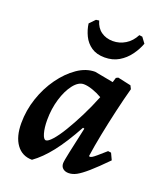

<svg xmlns="http://www.w3.org/2000/svg" viewBox="-131 -777 745 876"><g transform="rotate(20 241.5 -339.0)"><path d="M370 -91Q375 -91 381.5 -94.5Q388 -98 402 -110Q416 -122 441 -144L456 -142L471 -110Q424 -62 393.5 -35.5Q363 -9 343.5 1.5Q324 12 305 12Q288 12 277.5 3Q267 -6 267 -22Q267 -33 277 -79.5Q287 -126 304 -203L297 -205Q251 -121 210.5 -69.5Q170 -18 128 12Q80 12 52.5 -25.5Q25 -63 25 -129Q25 -191 45 -250.5Q65 -310 99.5 -358Q134 -406 176 -435Q218 -464 262 -464L353 -447L360 -470L370 -475L434 -461L442 -445Q427 -390 412.5 -327Q398 -264 386 -203.5Q374 -143 367 -94ZM157 -93Q168 -93 187.5 -115Q207 -137 230 -175Q253 -213 277.5 -261.5Q302 -310 323 -363Q301 -376 276 -384.5Q251 -393 233 -393Q207 -393 183.5 -363Q160 -333 145.5 -285Q131 -237 131 -183Q131 -145 138.5 -119Q146 -93 157 -93ZM289 -623Q321 -623 349 -640Q377 -657 394 -690L409 -688L429 -661Q418 -631 397.5 -603Q377 -575 347.5 -557.5Q318 -540 279 -540Q240 -540 214.5 -557.5Q189 -575 175.5 -603Q162 -631 158 -661L184 -688L199 -690Q208 -657 232 -640Q256 -623 289 -623Z"/></g></svg>

Font: Alegreya SemiBold
Style: Italic
Weight: 600
Italic angle: -7°
Designer: Juan Pablo del Peral
Foundry: Huerta Tipografica
Version: Version 2.009